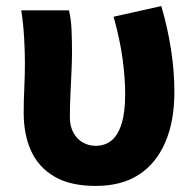

<svg xmlns="http://www.w3.org/2000/svg" viewBox="-20 -598 643 632"><path d="M295 14Q212 14 159.5 -16.5Q107 -47 82.5 -101Q58 -155 58 -226Q58 -268 60 -309.5Q62 -351 62 -392Q62 -426 59.5 -472Q57 -518 50 -564H207Q214 -535 215.5 -500Q217 -465 217 -425Q217 -402 215.5 -366Q214 -330 212 -290Q210 -250 210 -212Q210 -182 222 -160.5Q234 -139 253.5 -128.5Q273 -118 295 -118Q326 -118 347.5 -136Q369 -154 380.5 -191.5Q392 -229 392 -288Q392 -342 383.5 -404.5Q375 -467 354 -543L511 -578Q531 -510 542.5 -438Q554 -366 554 -295Q554 -199 524 -129.5Q494 -60 437 -23Q380 14 295 14Z"/></svg>

Font: Noto Sans KR ExtraBold
Style: Regular
Weight: 800
Designer: Ryoko NISHIZUKA  (kana, bopomofo & ideographs); Paul D. Hunt (Latin, Greek & Cyrillic); Sandoll Communications , Soo-you
Foundry: Adobe
Version: Version 2.004-H2;hotconv 1.0.118;makeotfexe 2.5.65603